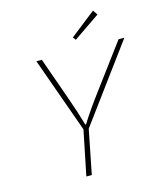

<svg xmlns="http://www.w3.org/2000/svg" viewBox="-123 -931 856 1020"><g transform="rotate(-15 305.0 -421.0)"><path d="M224 0 274 -246 126 -660H156L236 -434Q269 -342 290 -268H294Q339 -340 410 -434L578 -660H610L302 -242L254 0ZM358 -716 346 -732 486 -842 504 -816Z"/></g></svg>

Font: TypoPRO Source Code Pro
Style: Italic
Weight: 200
Italic angle: -11°
Monospace: yes
Designer: Paul D. Hunt, Teo Tuominen
Foundry: Adobe Systems Incorporated
Version: Version 1.030;PS 1.0;hotconv 1.0.84;makeotf.lib2.5.63406